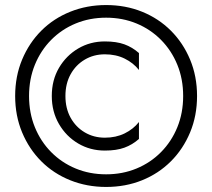

<svg xmlns="http://www.w3.org/2000/svg" viewBox="-20 -730 840 760"><path d="M40 -350Q40 -428 67.5 -494Q95 -560 143.5 -608.5Q192 -657 258 -683.5Q324 -710 400 -710Q477 -710 542.5 -683.5Q608 -657 656.5 -608.5Q705 -560 732.5 -494Q760 -428 760 -350Q760 -272 732.5 -206Q705 -140 656.5 -91.5Q608 -43 542.5 -16.5Q477 10 400 10Q324 10 258 -16.5Q192 -43 143.5 -91.5Q95 -140 67.5 -206Q40 -272 40 -350ZM95 -350Q95 -283 118 -226.5Q141 -170 182.5 -128Q224 -86 279.5 -63Q335 -40 400 -40Q465 -40 520.5 -63Q576 -86 617.5 -128Q659 -170 682 -226.5Q705 -283 705 -350Q705 -417 682 -473.5Q659 -530 617.5 -572Q576 -614 520.5 -637Q465 -660 400 -660Q335 -660 279.5 -637Q224 -614 182.5 -572Q141 -530 118 -473.5Q95 -417 95 -350ZM239 -350Q239 -301 259.5 -264Q280 -227 315.5 -206Q351 -185 395 -185Q439 -185 473.5 -202Q508 -219 530 -247V-180Q504 -157 472.5 -145.5Q441 -134 395 -134Q337 -134 289.5 -162Q242 -190 213.5 -239Q185 -288 185 -350Q185 -413 213.5 -461.5Q242 -510 289.5 -538Q337 -566 395 -566Q441 -566 472.5 -554.5Q504 -543 530 -520V-453Q508 -481 473.5 -498Q439 -515 395 -515Q351 -515 315.5 -494Q280 -473 259.5 -436Q239 -399 239 -350Z"/></svg>

Font: Venryn Sans
Style: Regular
Weight: 400
Designer: Owen Earl, indestructible type* (font) & Cristiano Sobral (main changes)
Version: Version 3.600; ttfautohint (v1.8.3)